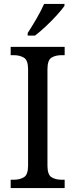

<svg xmlns="http://www.w3.org/2000/svg" viewBox="-20 -951 381 971"><path d="M34 0V-42H50Q79 -42 100.5 -54.5Q122 -67 122 -113V-601Q122 -647 100.5 -659.5Q79 -672 50 -672H34V-714H307V-672H292Q261 -672 240.5 -659.5Q220 -647 220 -601V-113Q220 -67 241 -54.5Q262 -42 292 -42H307V0ZM120 -784Q141 -816 164.5 -856.5Q188 -897 203 -931H306V-921Q294 -904 268.5 -875.5Q243 -847 212.5 -818.5Q182 -790 157 -771H120Z"/></svg>

Font: Noto Serif SemiCondensed
Style: Regular
Weight: 400
Width: 4
Designer: Monotype Design Team
Foundry: Monotype Imaging Inc.
Version: Version 2.013